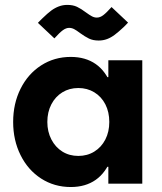

<svg xmlns="http://www.w3.org/2000/svg" viewBox="-20 -750 660 784"><path d="M269 13.7Q201.7 13.7 147.9 -21Q94.2 -55.7 64 -116.5Q33.7 -177.2 33.7 -252Q33.7 -327.1 64 -387.7Q94.2 -448.2 147.9 -482.9Q201.7 -517.6 269 -517.6Q329.1 -517.6 370.8 -488.5Q412.6 -459.5 434.6 -400.1Q456.5 -340.8 456.5 -252L406.7 -435.1H468.3V-68.8H406.7L456.5 -252Q456.5 -163.1 434.6 -104Q412.6 -44.9 370.8 -15.6Q329.1 13.7 269 13.7ZM426.3 -252Q426.3 -292.5 410.2 -324Q394 -355.5 365.2 -373Q336.4 -390.6 299.8 -390.6Q263.2 -390.6 234.6 -373Q206.1 -355.5 189.7 -324Q173.3 -292.5 173.3 -252Q173.3 -212.4 189.7 -180.7Q206.1 -148.9 234.6 -131.1Q263.2 -113.3 299.8 -113.3Q336.4 -113.3 365.2 -131.1Q394 -148.9 410.2 -180.4Q426.3 -211.9 426.3 -252ZM422.4 0V-101.6L444.3 -252L422.4 -385.7V-503.9H561V0ZM306.6 -615.2Q292.5 -626 282.7 -631.1Q272.9 -636.2 262.2 -636.2Q250 -636.2 236.8 -626.7Q223.6 -617.2 202.1 -593.3L134.8 -656.7Q139.6 -661.6 144.3 -666.5Q148.9 -671.4 153.3 -675.3Q174.3 -695.8 189.2 -706.8Q204.1 -717.8 220.5 -723.9Q236.8 -730 254.9 -730Q277.8 -730 294.4 -722.2Q311 -714.4 331.1 -699.2Q345.7 -688.5 355.5 -683.3Q365.2 -678.2 375.5 -678.2Q388.7 -678.2 401.6 -688Q414.6 -697.8 435.5 -721.2L502.9 -657.7Q498.5 -652.8 494.1 -648.4Q489.7 -644 484.9 -639.2Q463.9 -619.6 448.7 -608.2Q433.6 -596.7 417.5 -590.6Q401.4 -584.5 382.8 -584.5Q359.9 -584.5 343.3 -592.5Q326.7 -600.6 306.6 -615.2Z"/></svg>

Font: Wanted Sans Variable
Style: Regular
Weight: 400
Designer: Original Design by Kil Hyung-jin and Kang Hanbin, Wanted Lab, Inc; Hangeul from Source Han Sans by Jang Soo-young and Ka
Foundry: Wanted Lab, Inc.
Version: Version 1.003;Glyphs 3.2 (3227)